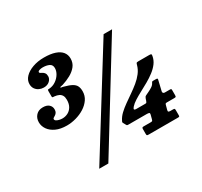

<svg xmlns="http://www.w3.org/2000/svg" viewBox="-164 -986 1327 1259"><g transform="rotate(-30 500.0 -356.5)"><path d="M716 -700 250 50H319L780 -700ZM877 -31Q877 -40 874.8 -42.5Q872.5 -45 864 -45H844.5Q833.5 -45 829.8 -48Q826 -51 828.5 -60.5L836.5 -90.5Q839 -100 841.2 -102.5Q843.5 -105 852.5 -105H908Q918.5 -105 920.2 -108.2Q922 -111.5 922 -122V-156.5Q922 -163.5 920.2 -165.8Q918.5 -168 911 -168H872Q864 -168 860.2 -173.2Q856.5 -178.5 858.5 -185.5L877 -263.5Q878.5 -270 875.2 -271.5Q872 -273 865 -273H845Q838 -273 835.8 -270.8Q833.5 -268.5 831.5 -264Q825.5 -251 811.5 -241.8Q797.5 -232.5 782.5 -225.5Q767.5 -218.5 757.5 -213.5Q750.5 -209.5 749 -206.8Q747.5 -204 743.5 -195L739 -181Q736 -174.5 734.2 -171.2Q732.5 -168 724.5 -168H657Q645.5 -168 642.8 -171.5Q640 -175 642.8 -180Q645.5 -185 649.5 -189.5Q664 -206 688.2 -221.2Q712.5 -236.5 741.8 -252Q771 -267.5 800.5 -284.2Q830 -301 856 -320.8Q882 -340.5 899.5 -364Q917 -387.5 922 -416.5Q924 -427 920.8 -429.5Q917.5 -432 906 -432H825Q812 -432 809.5 -428.2Q807 -424.5 804.5 -415Q796.5 -385.5 777.2 -360.5Q758 -335.5 731.8 -314Q705.5 -292.5 676.5 -272.5Q647.5 -252.5 620 -233Q592.5 -213.5 570.5 -192.8Q548.5 -172 537 -148Q534.5 -143.5 533.5 -140.5Q532.5 -137.5 535 -132.5L544.5 -115Q547.5 -109.5 549.5 -107.2Q551.5 -105 561.5 -105H699Q711 -105 716.8 -102.5Q722.5 -100 719.5 -89L712 -60.5Q709.5 -51 707.2 -48Q705 -45 695 -45H641Q633 -45 630.5 -42.2Q628 -39.5 628 -31.5V3.5Q628 14 631 16Q634 18 645 18H864.5Q872 18 874.5 16.2Q877 14.5 877 7ZM59 -411.5Q59 -382.5 76.5 -357.2Q94 -332 127.5 -316.5Q161 -301 209.5 -301Q243.5 -301 278.8 -310.8Q314 -320.5 343.8 -339.2Q373.5 -358 391.8 -384.8Q410 -411.5 410 -445Q410 -469 402 -485Q394 -501 374 -512Q354 -523 318 -532.5Q306 -536 301 -535.8Q296 -535.5 296 -539.5Q296 -542.5 302.2 -543Q308.5 -543.5 318 -546.5Q351.5 -557 381.2 -573.2Q411 -589.5 430 -613.2Q449 -637 449 -670.5Q449 -699 432.5 -719.8Q416 -740.5 382.8 -751.8Q349.5 -763 299.5 -763Q252.5 -763 214.2 -749.2Q176 -735.5 153.5 -712Q131 -688.5 131 -659Q131 -637.5 141.5 -622.5Q152 -607.5 168.2 -600Q184.5 -592.5 202.5 -592.5Q230.5 -592.5 247 -608Q263.5 -623.5 263.5 -642.5Q263.5 -658.5 257.5 -667Q251.5 -675.5 243.5 -680Q235.5 -684.5 229.5 -687.5Q223.5 -690.5 223.5 -696Q223.5 -703.5 235.5 -707.2Q247.5 -711 260.5 -711Q289.5 -711 309 -701.5Q328.5 -692 328.5 -667.5Q328.5 -645.5 315.2 -623.5Q302 -601.5 279.2 -586Q256.5 -570.5 229 -568.5Q224 -568 221.2 -568Q218.5 -568 217.2 -566.2Q216 -564.5 216 -558.5V-519Q216 -512.5 217.8 -510.5Q219.5 -508.5 222.8 -508.5Q226 -508.5 232 -508Q252 -506 265.2 -499.5Q278.5 -493 285.5 -480.8Q292.5 -468.5 292.5 -448Q292.5 -417 280.2 -396.5Q268 -376 248.5 -366Q229 -356 206.5 -356Q195 -356 182.8 -359Q170.5 -362 162.2 -367.2Q154 -372.5 154 -381Q154 -386 159.8 -389.5Q165.5 -393 173 -397.8Q180.5 -402.5 186 -411Q191.5 -419.5 191.5 -434Q191.5 -455.5 176 -469.8Q160.5 -484 130.5 -484Q97 -484 78 -463Q59 -442 59 -411.5Z"/></g></svg>

Font: Besley Black
Style: Italic
Weight: 900
Italic angle: -13°
Designer: Owen Earl
Foundry: indestructible type*
Version: Version 2.001